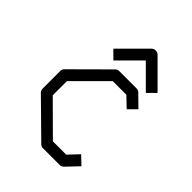

<svg xmlns="http://www.w3.org/2000/svg" viewBox="-215 -910 970 970"><g transform="rotate(45 270.0 -425.0)"><path d="M469 -529 427 -487 374 -538H277L113 -374V-273L278 -109H373L425 -164L469 -122L408 -58Q399 -49 386 -49H266Q255 -49 245 -59L62 -239Q53 -248 53 -260V-386Q53 -399 61 -407L244 -589Q252 -597 265 -597H386Q400 -597 407 -590ZM184 -635 163 -656 300 -793Q308 -801 320 -801Q334 -801 342 -793L479 -656L458 -635L437 -614L321 -730L205 -614Z"/></g></svg>

Font: 3270 Nerd Font Mono
Style: Regular
Weight: 400
Monospace: yes
Version: Version 3.0.1;Nerd Fonts 3.0.0